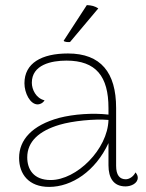

<svg xmlns="http://www.w3.org/2000/svg" viewBox="-20 -722 574 754"><path d="M255 -557 366 -689C352 -698 340 -701 321 -702L230 -562C232 -557 248 -556 255 -557ZM512 -45C504 -28 487 -18 474 -18C450 -18 436 -34 436 -71V-298C436 -437 376 -512 247 -512C143 -512 76 -474 76 -395C76 -357 98 -312 128 -312C134 -312 147 -315 155 -328C121 -336 105 -371 105 -397C105 -468 182 -484 241 -484C357 -484 406 -422 406 -298V-272C344 -279 270 -274 212 -259C106 -230 55 -173 55 -102C55 -38 93 12 173 12C262 12 355 -50 406 -160V-73C406 -23 426 10 473 10C495 10 521 -2 521 -24C521 -30 519 -37 512 -45ZM179 -15C111 -15 87 -58 87 -104C87 -166 133 -208 214 -232C264 -247 352 -256 406 -251C403 -136 281 -15 179 -15Z"/></svg>

Font: Arima Koshi Thin
Style: Regular
Weight: 250
Designer: Joana Correia and Natanael Gama
Foundry: NDISCOVER
Version: Version 1.019;PS 001.019;hotconv 1.0.88;makeotf.lib2.5.64775